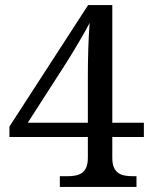

<svg xmlns="http://www.w3.org/2000/svg" viewBox="-20 -734 599 754"><path d="M516 0V-42H503C458 -42 421 -51 421 -114V-196H545V-252H421V-714H326L17 -237V-196H325V-114C325 -51 288 -42 243 -42H215V0ZM242 -490C265 -526 319 -617 332 -644C327 -582 325 -495 325 -437V-252H89Z"/></svg>

Font: Noto Fangsong KSS Vertical
Style: Regular
Weight: 400
Designer: LIU Zhao, ZHANG Congyu, Kushim JIANG
Foundry: Guyu Beijing Co. Ltd.
Version: Version 1.000;November 16, 2022;FontCreator 11.5.0.2427 64-b